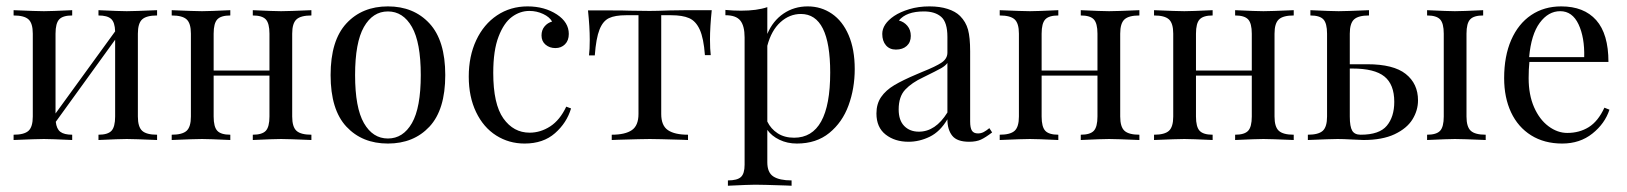

<svg xmlns="http://www.w3.org/2000/svg" viewBox="-20 -447 5193 613"><path d="M420.2 -339.5V-75Q420.2 -41.9 433.9 -29.4Q447.6 -16.9 481.5 -16.9V0Q407.3 -3.2 384.7 -3.2Q362.1 -3.2 294.4 0V-16.9Q324.2 -16.9 335.9 -29.4Q347.6 -41.9 347.6 -75V-320.2L158.1 -58.1Q160.5 -35.5 172.6 -26.2Q184.7 -16.9 210.5 -16.9V0Q142.7 -3.2 120.2 -3.2Q97.6 -3.2 23.4 0V-16.9Q57.3 -16.9 71 -29.4Q84.7 -41.9 84.7 -75V-339.5Q84.7 -372.6 71 -385.1Q57.3 -397.6 23.4 -397.6V-414.5Q97.6 -411.3 120.2 -411.3Q142.7 -411.3 210.5 -414.5V-397.6Q180.6 -397.6 169 -385.1Q157.3 -372.6 157.3 -339.5V-84.7L347.6 -346.8Q346.8 -375.8 334.7 -386.7Q322.6 -397.6 294.4 -397.6V-414.5Q362.1 -411.3 384.7 -411.3Q407.3 -411.3 481.5 -414.5V-397.6Q447.6 -397.6 433.9 -385.1Q420.2 -372.6 420.2 -339.5Z M912.9 -339.5V-75Q912.9 -41.9 926.6 -29.4Q940.3 -16.9 974.2 -16.9V0Q900 -3.2 877.4 -3.2Q854.8 -3.2 787.1 0V-16.9Q816.9 -16.9 828.6 -29.4Q840.3 -41.9 840.3 -75V-205.6H662.1V-75Q662.1 -41.9 673.8 -29.4Q685.5 -16.9 715.3 -16.9V0Q647.6 -3.2 625 -3.2Q602.4 -3.2 528.2 0V-16.9Q562.1 -16.9 575.8 -29.4Q589.5 -41.9 589.5 -75V-339.5Q589.5 -372.6 575.8 -385.1Q562.1 -397.6 528.2 -397.6V-414.5Q602.4 -411.3 625 -411.3Q647.6 -411.3 715.3 -414.5V-397.6Q685.5 -397.6 673.8 -385.1Q662.1 -372.6 662.1 -339.5V-221.8H840.3V-339.5Q840.3 -372.6 828.6 -385.1Q816.9 -397.6 787.1 -397.6V-414.5Q854.8 -411.3 877.4 -411.3Q900 -411.3 974.2 -414.5V-397.6Q940.3 -397.6 926.6 -385.1Q912.9 -372.6 912.9 -339.5Z M1401.6 -207.3Q1401.6 -96.8 1351.2 -42.7Q1300.8 11.3 1218.5 11.3Q1136.3 11.3 1085.9 -42.7Q1035.5 -96.8 1035.5 -207.3Q1035.5 -317.7 1085.9 -372.2Q1136.3 -426.6 1218.5 -426.6Q1300.8 -426.6 1351.2 -372.2Q1401.6 -317.7 1401.6 -207.3ZM1113.7 -207.3Q1113.7 -103.2 1141.9 -54Q1170.2 -4.8 1218.5 -4.8Q1266.9 -4.8 1295.2 -54Q1323.4 -103.2 1323.4 -207.3Q1323.4 -311.3 1295.2 -360.9Q1266.9 -410.5 1218.5 -410.5Q1170.2 -410.5 1141.9 -360.9Q1113.7 -311.3 1113.7 -207.3Z M1758.1 -400.8Q1796 -375.8 1796 -338.7Q1796 -317.7 1783.9 -305.6Q1771.8 -293.5 1753.2 -293.5Q1734.7 -293.5 1721.8 -304.4Q1708.9 -315.3 1708.9 -333.9Q1708.9 -350.8 1718.5 -362.5Q1728.2 -374.2 1742.7 -378.2Q1734.7 -392.7 1714.1 -402.4Q1693.5 -412.1 1670.2 -412.1Q1640.3 -412.1 1614.5 -393.1Q1588.7 -374.2 1571.8 -330.2Q1554.8 -286.3 1554.8 -214.5Q1554.8 -114.5 1587.1 -69Q1619.4 -23.4 1671 -23.4Q1705.6 -23.4 1736.7 -43.5Q1767.7 -63.7 1787.9 -106.5L1803.2 -100.8Q1789.5 -54.8 1752 -21.8Q1714.5 11.3 1654.8 11.3Q1604.8 11.3 1564.1 -14.5Q1523.4 -40.3 1500 -89.1Q1476.6 -137.9 1476.6 -202.4Q1476.6 -267.7 1500.4 -318.5Q1524.2 -369.4 1566.9 -398Q1609.7 -426.6 1664.5 -426.6Q1718.5 -426.6 1758.1 -400.8Z M2246.8 -321Q2246.8 -289.5 2249.2 -271H2230.6Q2226.6 -325 2214.1 -352.4Q2201.6 -379.8 2180.2 -389.1Q2158.9 -398.4 2122.6 -398.4H2091.1V-83.1Q2091.1 -46 2112.5 -31.5Q2133.9 -16.9 2176.6 -16.9V0L2156.5 -0.8Q2076.6 -3.2 2054.8 -3.2Q2033.1 -3.2 1953.2 -0.8L1933.1 0V-16.9Q1975.8 -16.9 1997.2 -31.5Q2018.5 -46 2018.5 -83.1V-398.4H1979Q1943.5 -398.4 1924.2 -389.1Q1904.8 -379.8 1894 -352.4Q1883.1 -325 1879 -270.2H1860.5Q1862.9 -288.7 1862.9 -320.2Q1862.9 -360.5 1857.3 -413.7H1934.7Q1971.8 -413.7 1991.1 -412.9L2054 -412.1Q2075.8 -412.1 2117.7 -413.7L2175 -414.5H2252.4Q2246.8 -361.3 2246.8 -321Z M2708.9 -226.6Q2708.9 -164.5 2689.1 -110.5Q2669.4 -56.5 2627.8 -22.6Q2586.3 11.3 2524.2 11.3Q2493.5 11.3 2468.5 -0.8Q2443.5 -12.9 2429.8 -32.3V71Q2429.8 104 2449.2 116.5Q2468.5 129 2507.3 129V146L2488.7 145.2Q2413.7 142.7 2391.1 142.7Q2371.8 142.7 2304 146V129Q2333.9 129 2345.6 118.1Q2357.3 107.3 2357.3 79V-327.4Q2357.3 -364.5 2343.5 -381.5Q2329.8 -398.4 2296 -398.4V-415.3Q2321 -412.9 2346 -412.9Q2396.8 -412.9 2429.8 -424.2V-338.7Q2447.6 -380.6 2481.5 -403.6Q2515.3 -426.6 2558.9 -426.6Q2601.6 -426.6 2635.9 -403.2Q2670.2 -379.8 2689.5 -334.7Q2708.9 -289.5 2708.9 -226.6ZM2630.6 -215.3Q2630.6 -402.4 2537.1 -402.4Q2500.8 -402.4 2471.8 -376.2Q2442.7 -350 2429.8 -300.8V-58.9Q2441.1 -35.5 2462.9 -21.4Q2484.7 -7.3 2515.3 -7.3Q2630.6 -7.3 2630.6 -215.3Z M3045.2 -396Q3063.7 -377.4 3070.6 -352.4Q3077.4 -327.4 3077.4 -283.1V-58.9Q3077.4 -38.7 3083.1 -29.8Q3088.7 -21 3102.4 -21Q3112.1 -21 3120.6 -25.4Q3129 -29.8 3138.7 -37.9L3147.6 -24.2Q3126.6 -8.1 3111.7 -1.2Q3096.8 5.6 3074.2 5.6Q3035.5 5.6 3020.2 -13.7Q3004.8 -33.1 3004.8 -66.1Q2981.5 -26.6 2948.4 -10.5Q2915.3 5.6 2880.6 5.6Q2837.1 5.6 2807.7 -17.3Q2778.2 -40.3 2778.2 -84.7Q2778.2 -115.3 2793.1 -137.1Q2808.1 -158.9 2835.1 -175Q2862.1 -191.1 2908.1 -210.5L2925 -217.7Q2967.7 -234.7 2986.3 -247.2Q3004.8 -259.7 3004.8 -279V-329Q3004.8 -375.8 2985.1 -393.1Q2965.3 -410.5 2929.8 -410.5Q2873.4 -410.5 2850 -381.5Q2866.1 -377.4 2877 -364.5Q2887.9 -351.6 2887.9 -332.3Q2887.9 -312.1 2875 -300.4Q2862.1 -288.7 2840.3 -288.7Q2820.2 -288.7 2808.5 -302.4Q2796.8 -316.1 2796.8 -338.7Q2796.8 -370.2 2834.7 -396Q2854 -408.9 2883.1 -417.7Q2912.1 -426.6 2947.6 -426.6Q2980.6 -426.6 3005.6 -418.5Q3030.6 -410.5 3045.2 -396ZM2927.4 -200Q2891.1 -183.1 2870.2 -160.9Q2849.2 -138.7 2849.2 -97.6Q2849.2 -62.9 2866.9 -44.8Q2884.7 -26.6 2913.7 -26.6Q2966.9 -26.6 3004.8 -87.9V-246Q2998.4 -237.1 2985.1 -229.4Q2971.8 -221.8 2927.4 -200Z M3556.5 -339.5V-75Q3556.5 -41.9 3570.2 -29.4Q3583.9 -16.9 3617.7 -16.9V0Q3543.5 -3.2 3521 -3.2Q3498.4 -3.2 3430.6 0V-16.9Q3460.5 -16.9 3472.2 -29.4Q3483.9 -41.9 3483.9 -75V-205.6H3305.6V-75Q3305.6 -41.9 3317.3 -29.4Q3329 -16.9 3358.9 -16.9V0Q3291.1 -3.2 3268.5 -3.2Q3246 -3.2 3171.8 0V-16.9Q3205.6 -16.9 3219.4 -29.4Q3233.1 -41.9 3233.1 -75V-339.5Q3233.1 -372.6 3219.4 -385.1Q3205.6 -397.6 3171.8 -397.6V-414.5Q3246 -411.3 3268.5 -411.3Q3291.1 -411.3 3358.9 -414.5V-397.6Q3329 -397.6 3317.3 -385.1Q3305.6 -372.6 3305.6 -339.5V-221.8H3483.9V-339.5Q3483.9 -372.6 3472.2 -385.1Q3460.5 -397.6 3430.6 -397.6V-414.5Q3498.4 -411.3 3521 -411.3Q3543.5 -411.3 3617.7 -414.5V-397.6Q3583.9 -397.6 3570.2 -385.1Q3556.5 -372.6 3556.5 -339.5Z M4049.2 -339.5V-75Q4049.2 -41.9 4062.9 -29.4Q4076.6 -16.9 4110.5 -16.9V0Q4036.3 -3.2 4013.7 -3.2Q3991.1 -3.2 3923.4 0V-16.9Q3953.2 -16.9 3964.9 -29.4Q3976.6 -41.9 3976.6 -75V-205.6H3798.4V-75Q3798.4 -41.9 3810.1 -29.4Q3821.8 -16.9 3851.6 -16.9V0Q3783.9 -3.2 3761.3 -3.2Q3738.7 -3.2 3664.5 0V-16.9Q3698.4 -16.9 3712.1 -29.4Q3725.8 -41.9 3725.8 -75V-339.5Q3725.8 -372.6 3712.1 -385.1Q3698.4 -397.6 3664.5 -397.6V-414.5Q3738.7 -411.3 3761.3 -411.3Q3783.9 -411.3 3851.6 -414.5V-397.6Q3821.8 -397.6 3810.1 -385.1Q3798.4 -372.6 3798.4 -339.5V-221.8H3976.6V-339.5Q3976.6 -372.6 3964.9 -385.1Q3953.2 -397.6 3923.4 -397.6V-414.5Q3991.1 -411.3 4013.7 -411.3Q4036.3 -411.3 4110.5 -414.5V-397.6Q4076.6 -397.6 4062.9 -385.1Q4049.2 -372.6 4049.2 -339.5Z M4507.3 -126.6Q4507.3 -94.4 4489.5 -65.7Q4471.8 -37.1 4432.7 -18.5Q4393.5 0 4333.1 0Q4324.2 0 4296.8 -1.6Q4267.7 -3.2 4250.8 -3.2Q4229.8 -3.2 4155.6 0V-16.9Q4189.5 -16.9 4203.2 -29.4Q4216.9 -41.9 4216.9 -75V-339.5Q4216.9 -372.6 4205.2 -385.1Q4193.5 -397.6 4163.7 -397.6V-414.5Q4231.5 -411.3 4254 -411.3Q4276.6 -411.3 4350.8 -414.5V-397.6Q4316.9 -397.6 4303.2 -385.1Q4289.5 -372.6 4289.5 -339.5V-241.9H4345.2Q4429 -241.9 4468.1 -210.9Q4507.3 -179.8 4507.3 -126.6ZM4723.4 -16.9V0Q4649.2 -3.2 4625 -3.2Q4604 -3.2 4536.3 0V-16.9Q4566.1 -16.9 4577.8 -29.4Q4589.5 -41.9 4589.5 -75V-339.5Q4589.5 -372.6 4577.8 -385.1Q4566.1 -397.6 4536.3 -397.6V-414.5Q4604 -411.3 4625 -411.3Q4647.6 -411.3 4715.3 -414.5V-397.6Q4685.5 -397.6 4673.8 -385.1Q4662.1 -372.6 4662.1 -339.5V-75Q4662.1 -41.9 4675.8 -29.4Q4689.5 -16.9 4723.4 -16.9ZM4431.5 -121.8Q4431.5 -177.4 4400 -202.8Q4368.5 -228.2 4297.6 -228.2H4289.5V-75Q4289.5 -42.7 4297.2 -29.8Q4304.8 -16.9 4324.2 -16.9Q4383.9 -16.9 4407.7 -45.6Q4431.5 -74.2 4431.5 -121.8Z M5118.5 -96.8Q5104 -52.4 5064.1 -20.6Q5024.2 11.3 4967.7 11.3Q4910.5 11.3 4868.5 -14.9Q4826.6 -41.1 4804.4 -88.3Q4782.3 -135.5 4782.3 -197.6Q4782.3 -267.7 4804.8 -319.4Q4827.4 -371 4868.5 -398.8Q4909.7 -426.6 4964.5 -426.6Q5037.1 -426.6 5076.2 -382.7Q5115.3 -338.7 5115.3 -249.2H4862.9Q4860.5 -226.6 4860.5 -197.6Q4860.5 -144.4 4877.8 -104.8Q4895.2 -65.3 4923.8 -44Q4952.4 -22.6 4983.9 -22.6Q5022.6 -22.6 5052.4 -41.1Q5082.3 -59.7 5102.4 -103.2ZM4862.1 -264.5H5037.9Q5039.5 -327.4 5019.8 -369.4Q5000 -411.3 4961.3 -411.3Q4923.4 -411.3 4896 -374.2Q4868.5 -337.1 4862.1 -264.5Z"/></svg>

Font: Playfair Display
Style: Regular
Weight: 400
Designer: Claus Eggers Sørensen
Foundry: Claus Eggers Sørensen
Version: Version 1.005; ttfautohint (v1.2) -l 10 -r 42 -G 200 -x 21 -